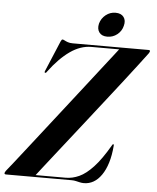

<svg xmlns="http://www.w3.org/2000/svg" viewBox="-79 -926 807 985"><g transform="rotate(5 324.5 -433.5)"><path d="M326.5 0H-11.5Q-20 0 -20 -6.5Q-19.5 -9 -18 -11.8Q-16.5 -14.5 -14 -18.5Q-4 -30.5 22.5 -64.2Q49 -98 86.8 -146.2Q124.5 -194.5 169 -251.5Q213.5 -308.5 259.8 -367.8Q306 -427 349.2 -482.5Q392.5 -538 428.2 -584Q464 -630 487.5 -660Q511 -690 516.5 -697.5L527 -690H367.5Q312 -690 258.2 -652.2Q204.5 -614.5 152 -544Q149.5 -539.5 146.8 -538Q144 -536.5 141.5 -537.5Q139.5 -539 140 -542Q140.5 -545 142.5 -549L207.5 -703.5Q211 -710 212.5 -712.5Q214 -715 217.5 -715Q221.5 -715 228 -711.2Q234.5 -707.5 245 -703.8Q255.5 -700 270.5 -700H659.5Q664.5 -700 666.8 -698.8Q669 -697.5 669 -694.5Q668.5 -691.5 667.2 -689Q666 -686.5 663.5 -682.5Q646 -659 616.2 -620Q586.5 -581 548.5 -532Q510.5 -483 468 -428.8Q425.5 -374.5 382.2 -319.2Q339 -264 298.5 -212.5Q258 -161 224.2 -118Q190.5 -75 167 -45Q143.5 -15 134.5 -3L125 -10H294.5Q329.5 -10 364 -25.8Q398.5 -41.5 436 -81.8Q473.5 -122 516 -195Q518.5 -199.5 519.8 -201Q521 -202.5 523 -202.5Q525 -202.5 525.8 -200.2Q526.5 -198 526 -195Q522 -145 510.2 -107Q498.5 -69 480.2 -42.8Q462 -16.5 439.2 -3.5Q416.5 9.5 390 9.5Q379.5 9.5 369.2 7.2Q359 5 348.8 2.5Q338.5 0 326.5 0ZM444 -749.5Q415.5 -749.5 402.5 -767.2Q389.5 -785 396 -812.5Q403.5 -840 425.8 -857.8Q448 -875.5 476 -875.5Q505 -875.5 518.2 -857.8Q531.5 -840 524 -812.5Q517.5 -785 495.2 -767.2Q473 -749.5 444 -749.5Z"/></g></svg>

Font: Fraunces 120pt SemiBold
Style: Italic
Weight: 600
Italic angle: -16°
Version: Version 1.000;[b76b70a41]